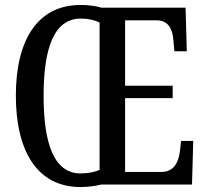

<svg xmlns="http://www.w3.org/2000/svg" viewBox="-20 -745 830 775"><path d="M305 10C332 10 365 6 388 0H755L760 -176H711L706 -133C700 -88 681 -51 631 -51H485V-349H677V-399H485V-663H612C660 -663 677 -627 680 -581L684 -538H734L729 -714H390C368 -721 334 -725 306 -725C129 -725 44 -580 44 -359C44 -137 129 10 305 10ZM305 -45C200 -45 156 -161 156 -358C156 -555 200 -670 306 -670C338 -670 362 -664 382 -654V-59C362 -51 337 -45 305 -45Z"/></svg>

Font: Noto Serif Sinhala ExtraCondensed Medium
Style: Regular
Weight: 500
Width: 2
Designer: Jelle Bosma - Monotype Design Team
Foundry: Monotype Imaging Inc.
Version: Version 2.007